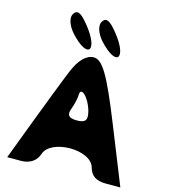

<svg xmlns="http://www.w3.org/2000/svg" viewBox="-153 -1277 1182 1346"><g transform="rotate(15 438.0 -604.0)"><path d="M293 -742C261 -665 188 -475 131 -325L27 -50H127C189 -50 237 -81 253 -133C291 -254 586 -254 618 -133C633 -76 672 -50 743 -50H848L681 -467C551 -792 496 -883 433 -883C380 -883 331 -834 293 -742ZM493 -508C509 -446 493 -425 431 -425C373 -425 355 -445 373 -492C387 -530 398 -577 398 -600C398 -669 469 -600 493 -508ZM421 -1138C403 -1109 420 -1054 461 -1008C600 -854 662 -930 530 -1092C473 -1163 444 -1175 421 -1138ZM212 -1138C194 -1109 212 -1054 253 -1008C392 -854 453 -930 321 -1092C264 -1163 235 -1175 212 -1138Z"/></g></svg>

Font: Hussar Skorodowane
Style: Bold
Weight: 700
Foundry: Cannot Into Space Fonts
Version: Version 0.892